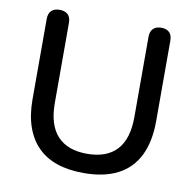

<svg xmlns="http://www.w3.org/2000/svg" viewBox="-80 -793 893 884"><g transform="rotate(10 366.5 -351.5)"><path d="M367 9Q296 9 242 -9.5Q188 -28 151.5 -65Q115 -102 96 -157Q77 -212 77 -284V-660Q77 -686 90.5 -699Q104 -712 129 -712Q154 -712 167.5 -699Q181 -686 181 -660V-286Q181 -183 228.5 -132Q276 -81 367 -81Q459 -81 506 -132Q553 -183 553 -286V-660Q553 -686 566.5 -699Q580 -712 604 -712Q629 -712 642 -699Q655 -686 655 -660V-284Q655 -188 622.5 -122.5Q590 -57 526 -24Q462 9 367 9Z"/></g></svg>

Font: Nunito ExtraLight SemiBold
Style: Regular
Weight: 600
Version: Version 3.602